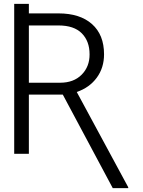

<svg xmlns="http://www.w3.org/2000/svg" viewBox="-20 -797 741 995"><path d="M564.3 177.9 305.4 -306.8H129.6V0H53.6V-777H129.6V-727.6H283Q394.5 -727.6 456.9 -672.1Q519.2 -616.5 519.2 -515.6Q519.2 -445.7 481.5 -394.4Q443.9 -343 377.8 -320.3L644.5 173.3V177.9ZM129.6 -368.3H291.5Q361.9 -368.3 403.2 -410Q444.6 -451.7 444.2 -515.6Q444.2 -583.5 403.9 -624.3Q363.6 -665.1 283 -665.1H129.6Z"/></svg>

Font: Inter Zeller Light
Style: Regular
Weight: 300
Designer: Rasmus Andersson; Joe Bland
Foundry: zeller
Version: Version 3.015;git-dec3a8cb1